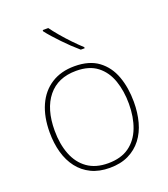

<svg xmlns="http://www.w3.org/2000/svg" viewBox="-141 -867 857 977"><g transform="rotate(-20 287.5 -378.0)"><path d="M515 -264Q515 -206 501.5 -156Q488 -106 459.5 -69Q431 -32 388 -11Q345 10 286 10Q229 10 186.5 -10.5Q144 -31 115.5 -68Q87 -105 73 -155Q59 -205 59 -264Q59 -348 86.5 -409.5Q114 -471 166.5 -504.5Q219 -538 292 -538Q372 -538 421 -501.5Q470 -465 492.5 -403Q515 -341 515 -264ZM86 -264Q86 -191 108 -134.5Q130 -78 174.5 -46.5Q219 -15 286 -15Q356 -15 400.5 -47Q445 -79 466.5 -135.5Q488 -192 488 -264Q488 -333 468.5 -389.5Q449 -446 406 -479.5Q363 -513 292 -513Q193 -513 139.5 -447Q86 -381 86 -264ZM234 -766Q249 -745 273 -716.5Q297 -688 324 -660Q351 -632 373 -612V-606H352Q332 -623 311.5 -642.5Q291 -662 271.5 -682.5Q252 -703 234.5 -722.5Q217 -742 204 -759V-766Z"/></g></svg>

Font: Noto Sans Hebrew Thin Thin
Style: Regular
Weight: 250
Version: Version 3.001